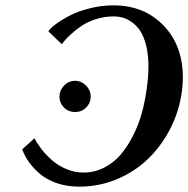

<svg xmlns="http://www.w3.org/2000/svg" viewBox="-20 -679 697 711"><path d="M209 -515.1 159.2 -563Q165.5 -573.7 186.3 -589.4Q207 -605 237.8 -621.1Q268.6 -637.2 312.3 -648.2Q356 -659.2 399.9 -659.2Q513.2 -659.2 585.2 -585Q657.2 -510.7 657.2 -391.1Q657.2 -362.3 650.9 -323.2Q638.7 -253.4 605 -191.9Q571.3 -130.4 522.5 -85.2Q473.6 -40 409.2 -13.9Q344.7 12.2 273.9 12.2Q229.5 12.2 192.1 -0.2Q154.8 -12.7 129.6 -33.7Q104.5 -54.7 88.1 -77.4Q71.8 -100.1 62 -126L107.9 -167Q117.7 -147.5 133.5 -127Q149.4 -106.4 172.1 -86.2Q194.8 -65.9 225.6 -53Q256.3 -40 289.1 -40Q330.6 -40 366.2 -58.6Q401.9 -77.1 426.5 -106Q451.2 -134.8 470.7 -172.9Q490.2 -210.9 501 -246.1Q511.7 -281.2 518.1 -316.9Q529.8 -384.3 529.8 -432.1Q529.8 -475.6 521.5 -509.3Q513.2 -543 500.2 -563Q487.3 -583 469.7 -595.9Q452.1 -608.9 435.3 -613.5Q418.5 -618.2 399.9 -618.2Q366.2 -618.2 334 -607.7Q301.8 -597.2 280 -581.8Q258.3 -566.4 241.5 -551.3Q224.6 -536.1 216.8 -525.4ZM258.8 -264.2Q232.9 -264.2 216.6 -281Q200.2 -297.9 200.2 -320.8Q200.2 -344.2 217.3 -362.1Q234.4 -379.9 258.8 -379.9Q280.3 -379.9 298.1 -362.5Q315.9 -345.2 315.9 -320.8Q315.9 -297.9 299.3 -281Q282.7 -264.2 258.8 -264.2Z"/></svg>

Font: Linux Libertine G
Style: Bold Italic
Weight: 700
Italic angle: -11.5°
Designer: Philipp H. Poll
Foundry: Philipp H. Poll
Version: Version 4.1.0